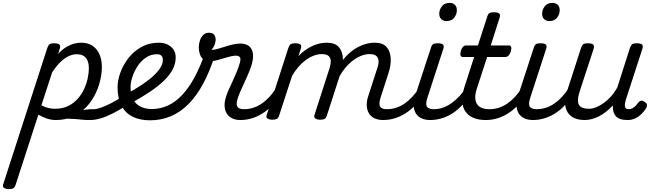

<svg xmlns="http://www.w3.org/2000/svg" viewBox="-152 -815 4523 1331"><path d="M460 17Q439 17 416.5 14.5Q394 12 368 10Q342 8 309.5 7.5Q277 7 237 12L276 -20Q306 -28 336 -35Q366 -42 394 -47Q422 -52 445.5 -55Q469 -58 485 -58Q494 -58 496 -46.5Q498 -35 494 -20.5Q490 -6 481 5.5Q472 17 460 17ZM-92 496Q-108 496 -122 489Q-136 482 -130 463L176 -483Q183 -503 192.5 -509Q202 -515 221 -515Q252 -515 260.5 -505.5Q269 -496 262 -476L251 -441Q280 -473 308.5 -489.5Q337 -506 362.5 -512.5Q388 -519 409 -519Q478 -519 516 -473.5Q554 -428 554 -350Q554 -304 541.5 -253Q529 -202 504 -154Q479 -106 441 -67.5Q403 -29 351.5 -6Q300 17 235 17Q203 17 172 6.5Q141 -4 114 -20L-45 470Q-49 483 -59 489.5Q-69 496 -92 496ZM135 -85Q161 -72 183 -66.5Q205 -61 229 -61Q281 -61 320 -80Q359 -99 386.5 -130Q414 -161 431 -198Q448 -235 456 -272.5Q464 -310 464 -341Q464 -373 454.5 -395Q445 -417 426.5 -428Q408 -439 380 -439Q351 -439 321.5 -424.5Q292 -410 264 -382Q236 -354 210 -315Z M473 17Q459 17 453 5.5Q447 -6 450 -20.5Q453 -35 465 -46.5Q477 -58 498 -58Q518 -58 549 -69Q580 -80 620 -100.5Q660 -121 705 -151Q717 -159 727 -154Q737 -149 743 -136.5Q749 -124 747 -110.5Q745 -97 733 -89Q676 -52 629.5 -28.5Q583 -5 544.5 6Q506 17 473 17Z M727 -165Q790 -199 837 -231Q884 -263 915 -292.5Q946 -322 961.5 -348.5Q977 -375 977 -399Q977 -419 967 -429Q957 -439 937 -439Q892 -439 857.5 -414.5Q823 -390 799.5 -353Q776 -316 764.5 -278Q753 -240 753 -213Q753 -167 766 -137Q779 -107 800.5 -90Q822 -73 847.5 -66Q873 -59 898 -59Q912 -59 917.5 -47Q923 -35 921.5 -20Q920 -5 911 7Q902 19 888 19Q818 19 767.5 -6Q717 -31 690 -82.5Q663 -134 663 -211Q663 -256 681.5 -309Q700 -362 736.5 -410Q773 -458 827 -488.5Q881 -519 951 -519Q982 -519 1008 -507Q1034 -495 1050 -472.5Q1066 -450 1066 -416Q1066 -372 1043.5 -331Q1021 -290 979.5 -251Q938 -212 880.5 -174Q823 -136 753 -98Z M888 19Q869 19 861.5 7Q854 -5 855.5 -20Q857 -35 868 -47Q879 -59 898 -59Q960 -59 1013.5 -84Q1067 -109 1113.5 -159.5Q1160 -210 1199.5 -284.5Q1239 -359 1273 -458Q1276 -466 1287.5 -468Q1299 -470 1312.5 -466.5Q1326 -463 1334.5 -455Q1343 -447 1339 -435Q1303 -322 1257.5 -237Q1212 -152 1156 -95Q1100 -38 1033 -9.5Q966 19 888 19Z M1515 17Q1481 17 1457 5Q1433 -7 1420 -28Q1407 -49 1405 -78Q1403 -107 1414 -141Q1420 -163 1433 -192Q1446 -221 1461 -253Q1476 -285 1489.5 -318Q1503 -351 1511 -381Q1519 -410 1510 -419.5Q1501 -429 1485 -429Q1460 -429 1427 -419Q1394 -409 1359.5 -399.5Q1325 -390 1295 -390Q1272 -390 1256.5 -404Q1241 -418 1233.5 -440Q1226 -462 1226 -486Q1226 -511 1234 -534.5Q1242 -558 1257.5 -573Q1273 -588 1296 -588Q1322 -588 1332.5 -574Q1343 -560 1343 -541Q1343 -524 1335.5 -504Q1328 -484 1314 -469Q1331 -469 1355 -475.5Q1379 -482 1406 -491Q1433 -500 1461.5 -506.5Q1490 -513 1516 -513Q1545 -513 1567.5 -500Q1590 -487 1599 -456Q1608 -425 1594 -371Q1586 -343 1572.5 -311Q1559 -279 1544 -246.5Q1529 -214 1515.5 -184Q1502 -154 1495 -130Q1483 -91 1494 -74.5Q1505 -58 1540 -58Q1554 -58 1560 -46.5Q1566 -35 1563 -20.5Q1560 -6 1548 5.5Q1536 17 1515 17Z M1515 17Q1501 17 1495 5.5Q1489 -6 1492 -20.5Q1495 -35 1507 -46.5Q1519 -58 1540 -58Q1572 -58 1602.5 -67.5Q1633 -77 1661 -96Q1689 -115 1714.5 -142Q1740 -169 1762 -204Q1771 -217 1782 -216Q1793 -215 1799 -206.5Q1805 -198 1800 -186Q1780 -140 1750 -102.5Q1720 -65 1682.5 -38.5Q1645 -12 1602.5 2.5Q1560 17 1515 17Z M2504 17Q2469 17 2444 5Q2419 -7 2405.5 -29.5Q2392 -52 2390.5 -83Q2389 -114 2402 -153L2464 -344Q2473 -369 2472.5 -390.5Q2472 -412 2458 -426Q2444 -440 2411 -440Q2382 -440 2352.5 -428.5Q2323 -417 2294.5 -395.5Q2266 -374 2241.5 -344.5Q2217 -315 2197 -278H2163Q2181 -335 2211.5 -380Q2242 -425 2280.5 -456Q2319 -487 2361.5 -503Q2404 -519 2446 -519Q2502 -519 2528 -489Q2554 -459 2556.5 -410.5Q2559 -362 2541 -308L2487 -141Q2472 -94 2483 -76Q2494 -58 2529 -58Q2543 -58 2549 -46.5Q2555 -35 2552 -20.5Q2549 -6 2537 5.5Q2525 17 2504 17ZM1734 15Q1718 15 1704 8Q1690 1 1697 -18L1847 -483Q1854 -503 1863.5 -509Q1873 -515 1892 -515Q1923 -515 1931.5 -505.5Q1940 -496 1933 -476L1917 -426Q1938 -449 1962 -466Q1986 -483 2011 -495Q2036 -507 2062 -513Q2088 -519 2114 -519Q2170 -519 2196.5 -489Q2223 -459 2225 -410.5Q2227 -362 2209 -308L2113 -11Q2109 2 2099 8.5Q2089 15 2066 15Q2050 15 2036.5 8Q2023 1 2028 -18L2133 -344Q2141 -369 2141 -390.5Q2141 -412 2127 -426Q2113 -440 2079 -440Q2052 -440 2023.5 -429.5Q1995 -419 1968 -399Q1941 -379 1917 -351.5Q1893 -324 1873 -290L1782 -11Q1778 2 1767.5 8.5Q1757 15 1734 15Z M2505 17Q2491 17 2485 5.5Q2479 -6 2482 -20.5Q2485 -35 2497 -46.5Q2509 -58 2530 -58Q2562 -58 2592.5 -67.5Q2623 -77 2651 -96Q2679 -115 2704.5 -142Q2730 -169 2752 -204Q2761 -217 2772 -216Q2783 -215 2789 -206.5Q2795 -198 2790 -186Q2770 -140 2740 -102.5Q2710 -65 2672.5 -38.5Q2635 -12 2592.5 2.5Q2550 17 2505 17Z M2830 17Q2795 17 2769.5 5Q2744 -7 2730.5 -29.5Q2717 -52 2715.5 -83Q2714 -114 2727 -153L2835 -483Q2841 -503 2850.5 -509Q2860 -515 2880 -515Q2911 -515 2919.5 -505.5Q2928 -496 2921 -476L2812 -141Q2796 -94 2807.5 -76Q2819 -58 2855 -58Q2869 -58 2874.5 -46.5Q2880 -35 2877.5 -20.5Q2875 -6 2863 5.5Q2851 17 2830 17ZM2942 -669Q2922 -669 2907.5 -682Q2893 -695 2893 -720Q2893 -747 2911 -771Q2929 -795 2966 -795Q2986 -795 3000.5 -782.5Q3015 -770 3015 -744Q3015 -717 2997.5 -693Q2980 -669 2942 -669Z M2830 17Q2816 17 2810 5.5Q2804 -6 2807 -20.5Q2810 -35 2822 -46.5Q2834 -58 2855 -58Q2888 -58 2919 -69Q2950 -80 2979 -100.5Q3008 -121 3034.5 -150Q3061 -179 3085 -216Q3094 -230 3104.5 -229Q3115 -228 3121.5 -219Q3128 -210 3123 -199Q3102 -150 3071.5 -110Q3041 -70 3002.5 -41.5Q2964 -13 2920.5 2Q2877 17 2830 17Z M3215 17Q3165 17 3129 1.5Q3093 -14 3073.5 -43.5Q3054 -73 3052 -115Q3050 -157 3067 -210L3135 -420H3056Q3045 -420 3041 -430Q3037 -440 3042 -460Q3048 -480 3057.5 -490Q3067 -500 3078 -500H3161L3225 -698Q3231 -718 3240.5 -724Q3250 -730 3270 -730Q3301 -730 3309.5 -720.5Q3318 -711 3311 -691L3250 -500H3376Q3387 -500 3391 -490.5Q3395 -481 3390 -460Q3384 -441 3374 -430.5Q3364 -420 3353 -420H3225L3153 -199Q3142 -165 3142.5 -138.5Q3143 -112 3154.5 -94Q3166 -76 3187.5 -67Q3209 -58 3240 -58Q3254 -58 3259.5 -46.5Q3265 -35 3262.5 -20.5Q3260 -6 3248 5.5Q3236 17 3215 17Z M3217 17Q3203 17 3197 5.5Q3191 -6 3194 -20.5Q3197 -35 3209 -46.5Q3221 -58 3242 -58Q3274 -58 3304.5 -67.5Q3335 -77 3363 -96Q3391 -115 3416.5 -142Q3442 -169 3464 -204Q3473 -217 3484 -216Q3495 -215 3501 -206.5Q3507 -198 3502 -186Q3482 -140 3452 -102.5Q3422 -65 3384.5 -38.5Q3347 -12 3304.5 2.5Q3262 17 3217 17Z M3543 17Q3508 17 3482.5 5Q3457 -7 3443.5 -29.5Q3430 -52 3428.5 -83Q3427 -114 3440 -153L3548 -483Q3554 -503 3563.5 -509Q3573 -515 3593 -515Q3624 -515 3632.5 -505.5Q3641 -496 3634 -476L3525 -141Q3509 -94 3520.5 -76Q3532 -58 3568 -58Q3582 -58 3587.5 -46.5Q3593 -35 3590.5 -20.5Q3588 -6 3576 5.5Q3564 17 3543 17ZM3655 -669Q3635 -669 3620.5 -682Q3606 -695 3606 -720Q3606 -747 3624 -771Q3642 -795 3679 -795Q3699 -795 3713.5 -782.5Q3728 -770 3728 -744Q3728 -717 3710.5 -693Q3693 -669 3655 -669Z M3543 17Q3529 17 3523 5.5Q3517 -6 3520 -20.5Q3523 -35 3535 -46.5Q3547 -58 3568 -58Q3600 -58 3630.5 -67.5Q3661 -77 3689 -96Q3717 -115 3742.5 -142Q3768 -169 3790 -204Q3799 -217 3810 -216Q3821 -215 3827 -206.5Q3833 -198 3828 -186Q3808 -140 3778 -102.5Q3748 -65 3710.5 -38.5Q3673 -12 3630.5 2.5Q3588 17 3543 17Z M3900 17Q3844 17 3810 -7.5Q3776 -32 3767.5 -76.5Q3759 -121 3778 -180L3876 -483Q3883 -503 3892.5 -509Q3902 -515 3921 -515Q3953 -515 3961 -505.5Q3969 -496 3963 -476L3866 -180Q3853 -138 3855 -111.5Q3857 -85 3876 -73Q3895 -61 3931 -61Q3955 -61 3981 -71.5Q4007 -82 4033.5 -101Q4060 -120 4084 -147Q4108 -174 4127 -208L4215 -483Q4222 -503 4231.5 -509Q4241 -515 4260 -515Q4291 -515 4299.5 -505.5Q4308 -496 4301 -476L4185 -119Q4182 -108 4180 -93.5Q4178 -79 4183 -68.5Q4188 -58 4206 -58Q4221 -58 4234 -65.5Q4247 -73 4257 -84Q4267 -95 4273 -104Q4278 -112 4289 -116Q4300 -120 4316 -109Q4333 -99 4333 -88Q4333 -77 4328 -66Q4317 -48 4298.5 -28.5Q4280 -9 4255 4Q4230 17 4198 17Q4168 17 4148 10Q4128 3 4117 -10Q4106 -23 4101 -40Q4096 -57 4096 -78V-84Q4074 -60 4050 -41Q4026 -22 4001 -9Q3976 4 3950.5 10.5Q3925 17 3900 17Z"/></svg>

Font: Playwrite IE
Style: Regular
Weight: 400
Designer: Veronika Burian, José Scaglione
Foundry: TypeTogether
Version: Version 1.002